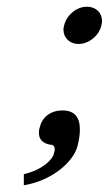

<svg xmlns="http://www.w3.org/2000/svg" viewBox="-20 -431 324 572"><path d="M166 -102C128 -102 104 -79 98 -50C96 -44 96 -39 96 -35C96 -13 110 -4 129 0C136 0 143 2 143 14C143 17 142 21 141 25C137 45 106 75 51 88V121C135 107 201 51 212 0C216 -17 218 -32 218 -45C218 -81 203 -102 166 -102ZM171 -355C170 -351 169 -347 169 -343C169 -318 188 -300 214 -300C245 -300 275 -325 282 -355C283 -360 284 -364 284 -368C284 -393 266 -411 239 -411C208 -411 178 -386 171 -355Z"/></svg>

Font: Linux Libertine O
Style: Bold Italic
Weight: 700
Italic angle: -11.5°
Designer: Philipp H. Poll
Foundry: Philipp H. Poll
Version: Version 4.1.0